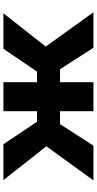

<svg xmlns="http://www.w3.org/2000/svg" viewBox="259 -827 568 1126"><g transform="rotate(-90 543.0 -264.0)"><path d="M700 -196 826 0H1034L833 -280L1028 -528H820L686 -331H624V-528H454V-331H392L260 -528H50L248 -276L48 0H252L378 -196H454V0H624V-196Z"/></g></svg>

Font: Asimov
Style: XWid
Weight: 500
Designer: Google
Version: Version 2.000980; 2014